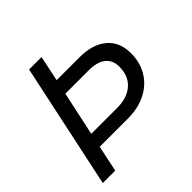

<svg xmlns="http://www.w3.org/2000/svg" viewBox="-180 -858 1015 1015"><g transform="rotate(-45 328.0 -350.0)"><path d="M28 0Q66 -176 102.5 -350Q139 -524 177 -700H270Q262 -664 255 -628.5Q248 -593 240 -557H411Q509 -557 564 -510.5Q619 -464 619 -379Q619 -327 600.5 -284Q582 -241 548 -210.5Q514 -180 467.5 -163.5Q421 -147 364 -147H152Q144 -110 136.5 -73.5Q129 -37 121 0ZM396 -474H222Q208 -412 195.5 -350.5Q183 -289 169 -227H354H362Q438 -227 481.5 -265.5Q525 -304 525 -373Q525 -422 492.5 -448Q460 -474 396 -474Z"/></g></svg>

Font: Rosa Sans
Style: Italic
Weight: 400
Italic angle: -12°
Designer: Pentagram / MCKL
Foundry: Pentagram / MCKL
Version: Version 1.005;September 16, 2019;FontCreator 11.5.0.2425 64-